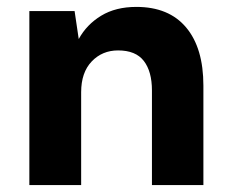

<svg xmlns="http://www.w3.org/2000/svg" viewBox="-20 -536 669 556"><path d="M65 0V-504H196L208 -423Q231 -465 273 -490.5Q315 -516 375 -516Q469 -516 519 -456.5Q569 -397 569 -288V0H420V-274Q420 -329 396.5 -359.5Q373 -390 322 -390Q276 -390 245.5 -358Q215 -326 215 -269V0Z"/></svg>

Font: DM Sans Black
Style: Regular
Weight: 900
Designer: Colophon Foundry, Jonny Pinhorn
Foundry: Colophon Foundry
Version: Version 4.004; ttfautohint (v1.8.4.7-5d5b)